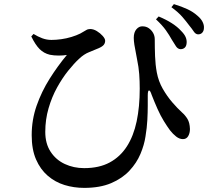

<svg xmlns="http://www.w3.org/2000/svg" viewBox="-20 -855 1040 933"><path d="M857 -616Q844 -617 835.5 -629.5Q827 -642 815 -662Q803 -684 786 -708Q769 -732 738 -761L751 -775Q787 -760 814.5 -742.5Q842 -725 860 -705Q876 -689 882 -675Q888 -661 887 -647Q886 -631 878 -623.5Q870 -616 857 -616ZM389 58Q339 58 293.5 44Q248 30 212 -1Q176 -32 155 -80.5Q134 -129 134 -198Q134 -273 158 -341.5Q182 -410 221 -472Q260 -534 305 -588Q288 -585 265 -585Q242 -585 222 -589Q193 -596 172.5 -616.5Q152 -637 132 -678L143 -690Q164 -677 185.5 -669Q207 -661 230 -661Q252 -661 277.5 -664.5Q303 -668 327.5 -675.5Q352 -683 370 -692Q390 -703 398.5 -708.5Q407 -714 418 -714Q434 -714 450.5 -704Q467 -694 479 -680.5Q491 -667 491 -657Q491 -646 484.5 -637.5Q478 -629 460 -621Q440 -612 414 -602Q388 -592 364 -569Q340 -547 311.5 -511.5Q283 -476 257.5 -430Q232 -384 216 -329Q200 -274 200 -214Q200 -157 226 -117.5Q252 -78 295 -58Q338 -38 389 -38Q462 -38 513 -65.5Q564 -93 596.5 -143.5Q629 -194 644 -265Q659 -336 659 -424Q659 -461 656.5 -495Q654 -529 646 -567Q644 -581 640 -599.5Q636 -618 633 -637.5Q630 -657 630 -671Q630 -698 643 -713Q656 -728 673 -727Q690 -727 703 -718Q716 -709 724 -695Q732 -681 732 -664Q732 -623 733.5 -582Q735 -541 742 -503Q750 -460 771 -423.5Q792 -387 817 -358Q842 -329 864 -309Q880 -295 891 -277Q902 -259 903 -228Q903 -208 894.5 -193.5Q886 -179 869 -179Q852 -179 836 -191.5Q820 -204 806 -222Q792 -241 776 -267Q760 -293 745.5 -325.5Q731 -358 717 -394Q710 -416 704 -415.5Q698 -415 698 -391Q698 -372 698 -341Q698 -310 696 -272Q694 -234 687 -192Q681 -151 662.5 -107Q644 -63 609 -25.5Q574 12 520 35Q466 58 389 58ZM942 -688Q930 -689 921.5 -702Q913 -715 899 -732Q885 -751 866 -773Q847 -795 813 -820L825 -835Q864 -823 891.5 -810Q919 -797 939 -779Q957 -764 964.5 -748.5Q972 -733 971 -720Q971 -706 963.5 -697Q956 -688 942 -688Z"/></svg>

Font: Noto Serif SC ExtraLight SemiBold
Style: Regular
Weight: 600
Version: Version 2.002-H1;hotconv 1.1.0;makeotfexe 2.6.0